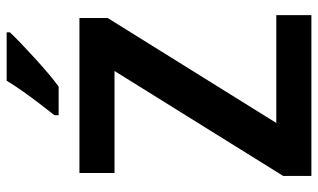

<svg xmlns="http://www.w3.org/2000/svg" viewBox="-214 -764 978 591"><g transform="rotate(-90 275.5 -469.0)"><path d="M524 0H29V-87L352 -606H38V-714H515V-627L192 -108H524ZM471 -928Q458 -914 437 -894Q416 -874 392 -852Q368 -830 345 -810.5Q322 -791 304 -778H216V-791Q231 -810 250.5 -835.5Q270 -861 289.5 -888.5Q309 -916 322 -938H471Z"/></g></svg>

Font: Noto Sans Display SemiBold
Style: Regular
Weight: 600
Designer: Monotype Design Team
Foundry: Monotype Imaging Inc.
Version: Version 2.003